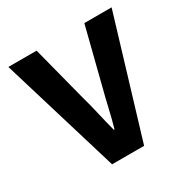

<svg xmlns="http://www.w3.org/2000/svg" viewBox="-150 -786 900 919"><g transform="rotate(-30 300.0 -326.0)"><path d="M211.7 0 14.7 -651.8H170.7L249.2 -348Q264.3 -294.5 275.7 -244Q287.1 -193.5 301.5 -139.1H305.5Q320.7 -193.5 332.2 -244Q343.6 -294.5 357.7 -348L434.6 -651.8H585.3L388.7 0Z"/></g></svg>

Font: Source Code Pro ExtraLight
Style: Regular
Weight: 200
Monospace: yes
Designer: Paul D. Hunt, Teo Tuominen
Foundry: Adobe
Version: Version 1.026;hotconv 1.1.0;makeotfexe 2.6.0